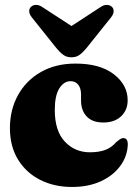

<svg xmlns="http://www.w3.org/2000/svg" viewBox="-20 -732 552 764"><path d="M488 -333Q488 -294 461.8 -269.2Q435.5 -244.5 391.5 -244.5Q347.5 -244.5 325 -268.5Q302.5 -292.5 302.5 -332V-355.5Q302.5 -381 291.2 -395Q280 -409 260.5 -409Q234.5 -409 216.2 -380.5Q198 -352 198 -294.5Q198 -211 238 -168.5Q278 -126 338 -126Q372.5 -126 397.8 -135Q423 -144 442.5 -166.5Q454 -176 460 -179.5Q466 -183 471.5 -182.5Q489 -182 488.5 -156Q486.5 -109.5 458.2 -71.2Q430 -33 380.8 -10.5Q331.5 12 266.5 12Q196 12 140 -16.2Q84 -44.5 51.8 -97Q19.5 -149.5 19.5 -222Q19.5 -295.5 51.8 -353.8Q84 -412 142.8 -445.5Q201.5 -479 280.5 -479Q378 -479 433 -436.5Q488 -394 488 -333ZM324 -540.5Q310 -523.5 296.8 -513.8Q283.5 -504 264.5 -504Q245 -504 231.8 -513.8Q218.5 -523.5 204.5 -540.5L106.5 -663Q96 -676.5 96.2 -687.8Q96.5 -699 103.5 -705Q111.5 -712.5 124 -712.5Q136.5 -712.5 150.5 -702.5L264.5 -628.5L378 -702.5Q392 -712.5 404.5 -712.5Q417 -712.5 425 -705Q432 -699 432.2 -687.8Q432.5 -676.5 422 -663Z"/></svg>

Font: Fraunces 72pt S050 Black
Style: Regular
Weight: 900
Version: Version 1.000; ttfautohint (v1.8.3)